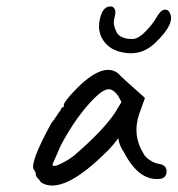

<svg xmlns="http://www.w3.org/2000/svg" viewBox="-20 -602 551 596"><path d="M508 -560Q523 -528 464 -471Q426 -433 377.5 -437Q329 -441 305.5 -470Q282 -499 289 -537.5Q296 -576 315.5 -581Q335 -586 338 -567Q339 -560 334.5 -543Q330 -526 341.5 -503Q353 -480 393 -481Q410 -482 432 -504.5Q454 -527 466.5 -549Q479 -571 491 -572Q503 -573 508 -560ZM357 -285Q339 -325 317 -325Q295 -325 250 -272.5Q205 -220 168 -149L143 -92Q143 -81 168.5 -93.5Q194 -106 211 -120Q297 -194 335 -249ZM86 -74Q69 -91 140 -221Q146 -227 155.5 -242Q165 -257 168 -259Q168 -263 171 -266.5Q174 -270 178 -270V-276Q178 -285 211 -320Q299 -412 347 -374Q353 -366 430 -298L412 -248Q390 -183 425 -126Q430 -115 445 -105Q460 -95 475 -93Q497 -89 497 -70Q497 -51 479 -47Q412 -38 365 -129Q351 -148 347 -173Q332 -152 315 -135Q174 7 107 -36Q104 -42 97.5 -48.5Q91 -55 91 -61.5Q91 -68 86 -74Z"/></svg>

Font: Caveat
Style: Regular
Weight: 400
Designer: Pablo Impallari
Foundry: Creative Lab NY
Version: Version 1.096; ttfautohint (v1.3)